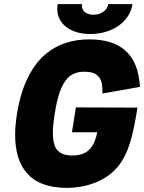

<svg xmlns="http://www.w3.org/2000/svg" viewBox="-20 -899 695 926"><path d="M416 -735C523 -735 606 -795 619 -879H502C497 -849 468 -828 431 -828C397 -828 375 -845 375 -871C375 -874 376 -876 376 -879H258C257 -871 256 -864 256 -857C256 -785 318 -735 416 -735ZM346 -381 327 -261H449C443 -232 435 -209 422 -191C405 -166 377 -149 330 -149C290 -149 264 -160 249 -185C240 -202 235 -226 235 -257C235 -283 238 -314 244 -350C257 -437 277 -492 307 -523C328 -544 353 -553 386 -553C422 -553 445 -545 459 -525C471 -509 475 -484 474 -448L655 -480C650 -561 627 -619 582 -657C542 -692 486 -709 411 -709C328 -709 258 -686 202 -640C131 -580 83 -483 62 -350C56 -313 53 -279 53 -248C53 -169 72 -107 109 -65C150 -17 214 7 301 7C405 7 493 -31 544 -90C599 -154 621 -240 643 -380Z"/></svg>

Font: Arthouse Owned Black
Style: Italic
Weight: 900
Italic angle: -10°
Designer: Jeremy Tribby
Foundry: Tribby Type
Version: Version 1.000;PS 001.000;hotconv 1.0.88;makeotf.lib2.5.64775